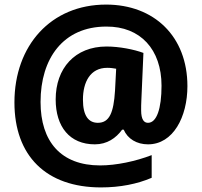

<svg xmlns="http://www.w3.org/2000/svg" viewBox="-20 -790 880 838"><path d="M798 -414C798 -631 653 -770 443 -770C202 -770 43 -591 43 -343C43 -110 181 28 421 28C504 28 579 13 642 -14V-113C572 -86 487 -68 417 -68C246 -68 157 -172 157 -345C157 -535 256 -674 444 -674C593 -675 685 -574 685 -416C685 -316 664 -254 626 -254C609 -254 596 -267 596 -309C596 -320 596 -339 597 -353L606 -559C566 -574 501 -587 445 -587C307 -587 223 -492 223 -356C223 -237 284 -160 394 -160C447 -160 486 -187 513 -224H520C537 -184 577 -160 626 -160C736 -160 798 -280 798 -414ZM342 -355C342 -432 374 -494 448 -494C463 -494 475 -492 487 -490L482 -394C476 -299 458 -254 407 -254C367 -254 342 -284 342 -355Z"/></svg>

Font: Noto Sans Tamil UI SemiCondensed ExtraBold
Style: Regular
Weight: 800
Width: 4
Designer: Jelle Bosma - Monotype Design Team
Foundry: Monotype Imaging Inc.
Version: Version 2.004